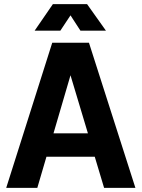

<svg xmlns="http://www.w3.org/2000/svg" viewBox="-20 -906 683 926"><path d="M320 -832 368 -758H491L400 -886H235L147 -758H271ZM482 0H633L409 -700H232L10 0H160L204 -150H437ZM238 -263 320 -543 404 -263Z"/></svg>

Font: Arthouse Owned
Style: Bold
Weight: 700
Designer: Jeremy Tribby
Foundry: Tribby Type
Version: Version 1.000;PS 001.000;hotconv 1.0.88;makeotf.lib2.5.64775